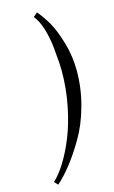

<svg xmlns="http://www.w3.org/2000/svg" viewBox="-125 -721 542 914"><g transform="rotate(-15 145.5 -264.0)"><path d="M26.4 127.9Q54.7 102.5 84.5 55.2Q114.3 7.8 140.1 -56.2Q166 -120.1 182.6 -203.6Q199.2 -287.1 199.2 -373Q199.2 -387.7 197.8 -413.1Q196.3 -438.5 191.4 -488.3Q186.5 -538.1 172.4 -584.5Q158.2 -630.9 136.7 -655.3L157.2 -672.9Q183.6 -641.6 206.1 -602.5Q228.5 -563.5 248.5 -495.6Q268.6 -427.7 268.6 -356.4Q268.6 -268.6 245.1 -184.1Q221.7 -99.6 184.1 -36.1Q146.5 27.3 111.8 71.3Q77.1 115.2 43 145.5Z"/></g></svg>

Font: Kleymisska
Style: Regular
Weight: 500
Italic angle: -8°
Designer: gluk
Foundry: gluk
Version: Version 0.298